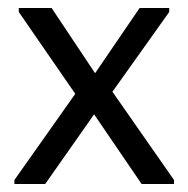

<svg xmlns="http://www.w3.org/2000/svg" viewBox="-20 -460 471 480"><path d="M16 0H93L232 -198H199L334 0H415V-10L235 -268V-194L403 -430V-440H329L200 -251H235L109 -440H27V-430L194 -188V-262L16 -10Z"/></svg>

Font: Tilda Sans VF
Style: Regular
Weight: 400
Designer: ParaType Ltd
Foundry: ParaType Ltd
Version: Version 1.010